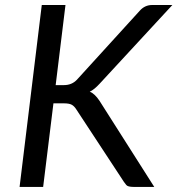

<svg xmlns="http://www.w3.org/2000/svg" viewBox="-20 -736 699 756"><path d="M231.9 -400.9Q262.7 -400.9 282.7 -421.9L530.3 -693.8Q550.3 -716.3 579.1 -716.3H658.7L372.6 -406.7Q350.6 -382.8 333.5 -375Q353 -367.2 371.6 -339.4L587.4 0H506.8Q482.9 0 477.1 -7.8Q471.2 -15.6 467.8 -20L279.8 -306.2Q272 -318.4 262.2 -323.7Q252.4 -329.1 231 -329.1H190.4L149.9 0H57.1L144.5 -716.3H237.8L199.2 -400.9Z"/></svg>

Font: Lato-Italic
Style: Italic
Weight: 400
Italic angle: -7°
Designer: Lukasz Dziedzic
Foundry: tyPoland Lukasz Dziedzic
Version: Version 1.104; Western+Polish opensource